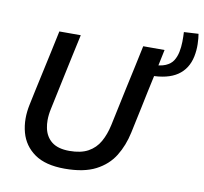

<svg xmlns="http://www.w3.org/2000/svg" viewBox="-89 -928 1101 1037"><g transform="rotate(10 461.0 -409.5)"><path d="M331 12Q225.5 12 165.5 -30.2Q105.5 -72.5 86.5 -142.5Q76.5 -179 76.5 -219Q76.5 -256 85 -296Q91 -325 101.2 -372.8Q111.5 -420.5 123 -473.5Q138 -541.5 150 -597.8Q162 -654 174.5 -713H292Q279 -654 267 -597.8Q255 -541.5 240.5 -473.5L202.5 -294Q195 -260 195 -230Q195 -208 199 -188.5Q208 -141.5 242.2 -114.2Q276.5 -87 339.5 -87Q402.5 -87 442.2 -109Q482 -131 504.5 -170.8Q527 -210.5 538.5 -263.5L583 -473Q597.5 -541 610 -597.5Q622 -654 634.5 -713H751.5Q739 -654.5 727.5 -598Q715.5 -541.5 700.5 -473Q691 -428.5 682 -384Q672.5 -339 664.5 -302Q656.5 -265 652 -243Q636.5 -170 601 -112.5Q565.5 -55 500.5 -21.5Q435.5 12 331 12ZM698 -564 694.5 -623Q744 -623 772.2 -635.2Q800.5 -647.5 813.8 -668.8Q827 -690 832.5 -717Q838 -744 838.5 -772.8Q839 -801.5 837.5 -826.5L917 -831Q921 -809 922 -775.2Q923 -741.5 916 -707Q901.5 -637 848 -600.5Q794.5 -564 698 -564Z"/></g></svg>

Font: Heraclito Medium
Style: Italic
Weight: 500
Italic angle: -12°
Designer: Kostas Bartsokas (font) & Cristiano Sobral (main changes)
Foundry: Kostas Bartsokas (font) & Cristiano Sobral (main changes)
Version: Version 1.00;July 8, 2020;FontCreator 13.0.0.2655 64-bit